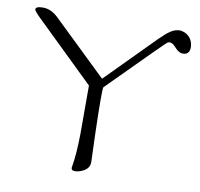

<svg xmlns="http://www.w3.org/2000/svg" viewBox="-91 -707 1095 1049"><g transform="rotate(10 457.0 -182.5)"><path d="M898 -530C898 -568 874 -603 831 -610C811 -613 791 -607 770 -593C757 -584 737 -567 712 -542L450 -277L151 -565C124 -591 96 -604 65 -604C38 -604 25 -598 25 -587C25 -580 43 -560 79 -526L386 -228V39C385 113 381 175 372 225C369 239 376 246 391 246C403 246 417 243 432 236C459 224 472 205 471 180L466 34C461 -129 461 -217 465 -232C665 -434 766 -534 767 -533C784 -544 803 -530 814 -516C831 -497 847 -488 863 -489C886 -490 898 -504 898 -530Z"/></g></svg>

Font: GFS Ignacio
Style: Regular
Weight: 400
Designer: George D. Matthiopoulos
Foundry: George D. Matthiopoulos
Version: Version 1.000